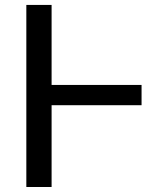

<svg xmlns="http://www.w3.org/2000/svg" viewBox="-20 -747 671 767"><path d="M545.5 -326.7H186.1V0H85.2V-727.3H186.1V-407.7H545.5Z"/></svg>

Font: Fast_Sans-Dotted
Style: Regular
Weight: 400
Version: Version 3.018